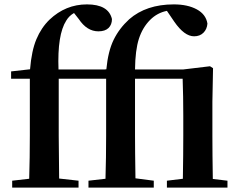

<svg xmlns="http://www.w3.org/2000/svg" viewBox="-20 -850 1083 870"><path d="M944.3 -39.1 1010.7 -31.2V0H736.3V-31.2L808.6 -40Q810.5 -153.3 810.5 -235.4V-326.2Q810.5 -414.1 807.6 -493.2H591.8V-235.4Q591.8 -170.9 593.8 -42L676.8 -31.2V0H380.9V-31.2L458 -40Q460.9 -136.7 460.9 -235.4V-493.2H246.1V-235.4Q246.1 -171.9 248 -41L335.9 -31.2V0H35.2V-31.2L112.3 -40Q115.2 -136.7 115.2 -235.4V-493.2H30.3V-526.4L116.2 -536.1Q123 -620.1 145 -672.4Q167 -724.6 204.1 -760.7Q277.3 -830.1 374 -830.1Q471.7 -830.1 487.3 -763.7Q487.3 -738.3 471.7 -723.1Q456.1 -708 425.8 -708Q374 -708 336.9 -763.7L315.4 -791Q293 -778.3 280.3 -756.8Q239.3 -693.4 245.1 -535.2H454.1L461.9 -536.1Q469.7 -618.2 495.1 -669.9Q520.5 -721.7 565.4 -762.7Q642.6 -830.1 767.6 -830.1Q830.1 -830.1 871.6 -807.6Q913.1 -785.2 919.9 -743.2Q918 -717.8 901.9 -701.7Q885.7 -685.5 859.4 -685.5Q815.4 -685.5 769.5 -752L736.3 -800.8Q692.4 -792 660.2 -759.8Q626 -725.6 609.4 -674.3Q592.8 -623 591.8 -535.2H809.6L931.6 -549.8L945.3 -541L942.4 -388.7V-235.4Q942.4 -152.3 944.3 -39.1Z"/></svg>

Font: GenRyuMin TW TTF Bold
Style: Regular
Weight: 700
Version: Version 1.300